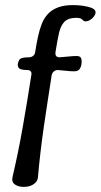

<svg xmlns="http://www.w3.org/2000/svg" viewBox="-20 -727 395 754"><path d="M74 7Q52 7 38.5 -2.5Q25 -12 29 -31Q40 -78 50.5 -129Q61 -180 70 -232Q79 -284 87.5 -335Q96 -386 103 -432Q105 -442 100.5 -447Q96 -452 87 -452Q72 -452 63.5 -454.5Q55 -457 52 -462.5Q49 -468 50 -476Q52 -486 55.5 -491.5Q59 -497 68 -499.5Q77 -502 94 -502Q103 -502 110 -507.5Q117 -513 118 -522Q123 -554 129 -582Q135 -610 144 -633Q153 -656 168.5 -672.5Q184 -689 208 -698Q232 -707 267 -707Q304 -707 334 -698Q347 -694 352.5 -687Q358 -680 353 -669Q346 -656 333.5 -648.5Q321 -641 310 -644Q308 -645 302 -651Q296 -657 279 -657Q248 -657 233 -641.5Q218 -626 211.5 -596.5Q205 -567 198 -523Q195 -502 214 -502Q232 -503 248.5 -505Q265 -507 281 -507Q294 -507 298 -499.5Q302 -492 300 -476Q298 -462 291.5 -454.5Q285 -447 272 -447Q256 -447 240 -449Q224 -451 207 -452Q198 -452 191.5 -446.5Q185 -441 183 -432Q176 -386 168 -335Q160 -284 152.5 -232Q145 -180 139 -129Q133 -78 129 -31Q128 -19 120 -10.5Q112 -2 100 2.5Q88 7 74 7Z"/></svg>

Font: Winky Sans Light
Style: Italic
Weight: 300
Italic angle: -8.97852°
Designer: Simon Atzbach
Foundry: typofactur
Version: Version 1.205